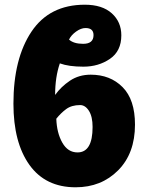

<svg xmlns="http://www.w3.org/2000/svg" viewBox="-20 -785 630 815"><path d="M377 -636Q377 -599 333 -599Q293 -599 273 -617Q282 -636 303 -651Q324 -666 343 -666Q377 -666 377 -636ZM334 -502Q398 -502 446.5 -535Q495 -568 495 -635Q495 -692 454.5 -728.5Q414 -765 340 -765Q190 -765 113.5 -650.5Q37 -536 37 -345Q37 -180 105 -85Q173 10 301 10Q410 10 481.5 -62Q553 -134 553 -256Q553 -362 500.5 -415Q448 -468 365 -468Q315 -468 277 -442.5Q239 -417 214 -382Q214 -458 234 -516Q272 -502 334 -502ZM219 -281Q238 -305 261 -322Q284 -339 320 -339Q342 -339 357.5 -314.5Q373 -290 373 -246Q373 -138 309 -138Q268 -138 244.5 -179.5Q221 -221 219 -281Z"/></svg>

Font: Noto Sans UI SemiCondensed Black
Style: Regular
Weight: 900
Width: 4
Designer: Monotype Design Team
Foundry: Monotype Imaging Inc.
Version: 1.001